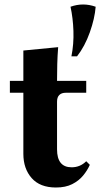

<svg xmlns="http://www.w3.org/2000/svg" viewBox="-20 -820 446 855"><path d="M364 -102 380 -86Q369 -61 350 -38Q331 -15 301.5 0Q272 15 229 15Q158 15 121 -27Q84 -69 84 -135V-407H24V-460H84V-595L239 -610Q236 -572 235 -535Q234 -498 234 -460H364V-407H274Q234 -407 234 -367V-155Q234 -75 299 -75Q337 -75 364 -102ZM294 -790Q350 -810 406 -790Q402 -738 380 -676Q358 -614 323 -569H298Q309 -624 307 -682Q305 -740 294 -790Z"/></svg>

Font: Bona Nova SC
Style: Bold
Weight: 700
Designer: Mateusz Machalski
Foundry: Capitalics
Version: Version 4.001; ttfautohint (v1.8.4.7-5d5b)